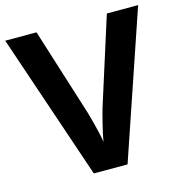

<svg xmlns="http://www.w3.org/2000/svg" viewBox="-106 -810 862 907"><g transform="rotate(-15 325.0 -357.0)"><path d="M650 -714H497L362 -289C355 -266 331 -175 325 -132C319 -175 294 -267 287 -289L153 -714H0L242 0H407Z"/></g></svg>

Font: Noto Sans Arabic UI
Style: Bold
Weight: 700
Designer: Monotype Design Team, Nadine Chahine and Nizar Qandah
Foundry: Monotype Imaging Inc.
Version: Version 2.010